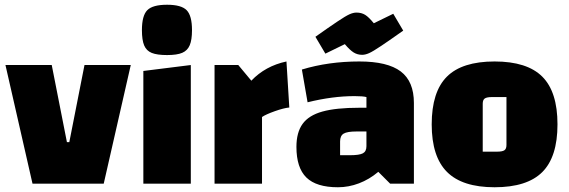

<svg xmlns="http://www.w3.org/2000/svg" viewBox="-20 -774 2399 809"><path d="M198 -500 262 -175H272L336 -500H531L417 0H117L3 -500Z M784 -500V0H584V-475ZM578 -647Q578 -708 600.5 -731Q623 -754 684 -754Q744 -754 766.5 -731Q789 -708 789 -647Q789 -606 779.5 -583.5Q770 -561 748 -551.5Q726 -542 684 -542Q642 -542 619.5 -551Q597 -560 587.5 -582.5Q578 -605 578 -647Z M1039 -434Q1098 -496 1187 -515L1199 -321Q1176 -319 1138 -305.5Q1100 -292 1084 -281V0H884V-500H984Z M1724 -340V0H1624L1574 -50Q1536 -18 1492.5 -1.5Q1449 15 1404 15Q1313 15 1271 -26Q1229 -67 1229 -155Q1229 -216 1255 -252Q1281 -288 1338.5 -304Q1396 -320 1494 -320H1524V-365Q1509 -369 1474 -369Q1381 -369 1276 -343L1252 -481Q1364 -515 1494 -515Q1613 -515 1668.5 -473Q1724 -431 1724 -340ZM1524 -158V-220H1482Q1443 -220 1428 -211Q1413 -202 1413 -178V-120H1455Q1494 -120 1509 -128Q1524 -136 1524 -158ZM1433 -588 1351 -548 1309 -619Q1364 -658 1400.5 -682.5Q1437 -707 1453 -714Q1469 -721 1482 -721Q1503 -721 1518.5 -711.5Q1534 -702 1555 -676L1637 -716L1679 -645Q1624 -606 1587.5 -581.5Q1551 -557 1535 -550Q1519 -543 1506 -543Q1486 -543 1470 -553Q1454 -563 1433 -588Z M1799 -250Q1799 -387 1863 -451Q1927 -515 2064 -515Q2201 -515 2265 -451Q2329 -387 2329 -250Q2329 -113 2265 -49Q2201 15 2064 15Q1928 15 1863.5 -49.5Q1799 -114 1799 -250ZM2075 -135Q2097 -135 2105.5 -141Q2114 -147 2114 -163V-365H2053Q2031 -365 2022.5 -359Q2014 -353 2014 -337V-135Z"/></svg>

Font: Changa ExtraBold
Style: Regular
Weight: 800
Designer: Eduardo Rodriguez Tunni
Foundry: Eduardo Rodriguez Tunni
Version: Version 2.002; ttfautohint (v1.5) -l 8 -r 50 -G 220 -x 14 -H